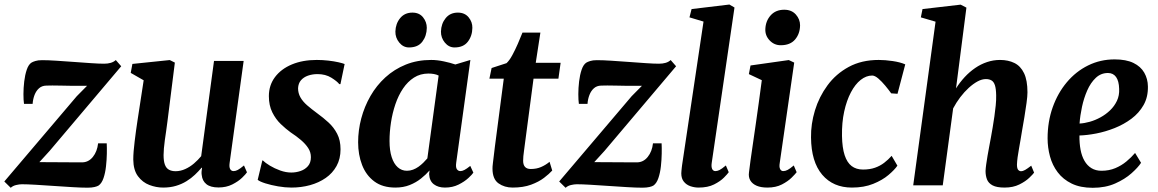

<svg xmlns="http://www.w3.org/2000/svg" viewBox="-30 -838 5235 868"><path d="M363.5 -450Q349.5 -450 330 -450Q310.5 -450 288.8 -450.2Q267 -450.5 245.8 -451Q224.5 -451.5 207 -451.5Q189.5 -451.5 179 -451Q159.5 -450.5 146.5 -439Q133.5 -427.5 126.2 -408.8Q119 -390 117.5 -368.5H78.5Q76 -385 76 -412.5Q76 -440 79.5 -469.8Q83 -499.5 91 -523Q99 -546.5 112.5 -555Q118 -558.5 129.8 -562.2Q141.5 -566 160 -566Q187 -566 225.2 -563.5Q263.5 -561 304.2 -558Q345 -555 381.5 -552.5Q418 -550 440.5 -550Q457 -550 470.2 -553.8Q483.5 -557.5 493.5 -566.5L518 -538.5L194.5 -156L148 -105Q168 -105 192.5 -104.8Q217 -104.5 243 -104.5Q269 -104.5 294 -104.2Q319 -104 340.5 -104Q370 -104 389.8 -128.5Q409.5 -153 413.5 -190H452.5Q453.5 -171.5 453 -143.5Q452.5 -115.5 449.2 -86Q446 -56.5 438 -33Q430 -9.5 416 0.5Q410 4.5 397.2 7.5Q384.5 10.5 365.5 10.5Q337.5 10.5 296.5 8Q255.5 5.5 211.8 2.5Q168 -0.5 130 -2.8Q92 -5 69 -5Q57.5 -5 42.8 -1.5Q28 2 18.5 11L-10.5 -17.5L317 -403Z M707.5 10Q676 10 645.2 -1.8Q614.5 -13.5 593.8 -41.2Q573 -69 572.5 -117Q572.5 -134.5 574.2 -155.2Q576 -176 578.8 -199.2Q581.5 -222.5 584.8 -246.2Q588 -270 591.5 -292.5L619.5 -475L561 -508.5L568.5 -549L737.5 -566.5L760.5 -555L727 -289Q724.5 -267.5 721.2 -246Q718 -224.5 715.2 -204.5Q712.5 -184.5 711 -167.5Q709.5 -150.5 709.5 -137Q709.5 -109.5 715.5 -93.5Q721.5 -77.5 733.8 -70.8Q746 -64 764 -64Q786 -64 807.5 -73.8Q829 -83.5 847.2 -99.2Q865.5 -115 879.5 -132L937.5 -562.5H1071.5L1008 -101Q1005.5 -82 1010.8 -73.2Q1016 -64.5 1026 -64.5Q1035 -64.5 1045 -69.8Q1055 -75 1073 -90L1086.5 -59Q1081.5 -51 1064.5 -34.5Q1047.5 -18 1020.2 -4.2Q993 9.5 958 9.5Q921.5 9.5 903 -5.5Q884.5 -20.5 882 -46.5Q881.5 -49 881.2 -52.8Q881 -56.5 881.2 -61Q881.5 -65.5 882.2 -70.2Q883 -75 883.5 -79L881.5 -80Q868 -64 851.2 -48Q834.5 -32 813 -18.8Q791.5 -5.5 765.5 2.2Q739.5 10 707.5 10Z M1509 -457.5H1504Q1494 -470.5 1467.8 -486.8Q1441.5 -503 1405.5 -503Q1382 -503 1362.2 -496Q1342.5 -489 1330.5 -475Q1318.5 -461 1317.5 -439Q1317.5 -417 1328 -398.2Q1338.5 -379.5 1358.2 -362.2Q1378 -345 1404.5 -325.5Q1431.5 -306 1455.2 -284.2Q1479 -262.5 1494.2 -233.2Q1509.5 -204 1509.5 -163Q1509.5 -120 1491.5 -87.5Q1473.5 -55 1442.5 -33.5Q1411.5 -12 1371.8 -1Q1332 10 1287.5 10Q1259 10 1227.2 4.5Q1195.5 -1 1170 -9Q1144.5 -17 1135 -25L1156 -112.5H1158.5Q1169 -102 1190 -89.2Q1211 -76.5 1236.8 -67.2Q1262.5 -58 1287 -58Q1308 -58 1328.2 -64.8Q1348.5 -71.5 1362 -86.8Q1375.5 -102 1375.5 -127.5Q1375.5 -150 1363.2 -168.8Q1351 -187.5 1330.5 -205Q1310 -222.5 1284 -239.5Q1262.5 -255 1239.5 -277Q1216.5 -299 1201 -330.2Q1185.5 -361.5 1185.5 -403.5Q1185.5 -452.5 1213.2 -489.5Q1241 -526.5 1289.8 -546.8Q1338.5 -567 1402 -567Q1428.5 -567 1454.5 -564Q1480.5 -561 1500.2 -556.5Q1520 -552 1528 -548.5Z M2032.5 -103Q2029.5 -81.5 2035.5 -73Q2041.5 -64.5 2051.5 -64.5Q2059.5 -64.5 2069.8 -69.8Q2080 -75 2096 -88L2110 -57.5Q2105 -49.5 2087.5 -33.2Q2070 -17 2043 -3.5Q2016 10 1981.5 10Q1951 10 1931.2 -5Q1911.5 -20 1910 -51L1912 -67.5Q1895.5 -48.5 1873.2 -30.8Q1851 -13 1822.2 -1.5Q1793.5 10 1757.5 10Q1699.5 10 1662.2 -17.8Q1625 -45.5 1607 -92Q1589 -138.5 1589 -195Q1589 -249 1603.2 -302.8Q1617.5 -356.5 1644.8 -404Q1672 -451.5 1712.2 -488.2Q1752.5 -525 1804.5 -546Q1856.5 -567 1919.5 -567Q1946 -567 1976.5 -560.5Q2007 -554 2028.5 -546.5L2096.5 -567ZM1953 -496.5Q1943 -501.5 1931.2 -503.5Q1919.5 -505.5 1907 -505.5Q1870 -505.5 1841.5 -487.2Q1813 -469 1792 -437.8Q1771 -406.5 1757.5 -366.8Q1744 -327 1737.5 -284.2Q1731 -241.5 1731 -200.5Q1731 -157.5 1740.8 -127.5Q1750.5 -97.5 1768.2 -81.8Q1786 -66 1809.5 -66Q1824 -66 1837.2 -71Q1850.5 -76 1862 -84.2Q1873.5 -92.5 1883.5 -102.2Q1893.5 -112 1902 -122ZM1819 -623.5Q1793 -623.5 1775 -645.5Q1757 -667.5 1757.5 -695.5Q1758.5 -731 1779 -756Q1799.5 -781 1834.5 -781Q1865.5 -781 1882.5 -759.8Q1899.5 -738.5 1899.5 -712Q1899 -675.5 1879.2 -649.5Q1859.5 -623.5 1819 -623.5ZM2025 -623.5Q1999 -623.5 1981 -645.5Q1963 -667.5 1963.5 -695.5Q1964.5 -731 1984.8 -756Q2005 -781 2040 -781Q2071 -781 2088.5 -759.8Q2106 -738.5 2105.5 -712Q2105 -675.5 2085 -649.5Q2065 -623.5 2025 -623.5Z M2342.5 -183.5Q2340.5 -167.5 2338.8 -155Q2337 -142.5 2336 -132Q2335 -121.5 2335 -111Q2335 -93 2343.5 -83.5Q2352 -74 2369.5 -74Q2395.5 -74 2416.2 -83Q2437 -92 2454.5 -106.5L2466.5 -67Q2453 -52 2429.5 -34Q2406 -16 2370.8 -3Q2335.5 10 2287.5 10Q2250.5 10 2223.5 -9.2Q2196.5 -28.5 2196.5 -76Q2196.5 -80 2196.8 -85.8Q2197 -91.5 2198.5 -102.2Q2200 -113 2202 -130.8Q2204 -148.5 2207.5 -176.5L2247.5 -482.5H2182.5L2192.5 -530.5L2260 -552.5Q2273 -564.5 2286 -588.5Q2299 -612.5 2311 -640Q2323 -667.5 2332 -690.5H2413L2392 -554H2504.5L2494.5 -482.5H2382Z M2872 -450Q2858 -450 2838.5 -450Q2819 -450 2797.2 -450.2Q2775.5 -450.5 2754.2 -451Q2733 -451.5 2715.5 -451.5Q2698 -451.5 2687.5 -451Q2668 -450.5 2655 -439Q2642 -427.5 2634.8 -408.8Q2627.5 -390 2626 -368.5H2587Q2584.5 -385 2584.5 -412.5Q2584.5 -440 2588 -469.8Q2591.5 -499.5 2599.5 -523Q2607.5 -546.5 2621 -555Q2626.5 -558.5 2638.2 -562.2Q2650 -566 2668.5 -566Q2695.5 -566 2733.8 -563.5Q2772 -561 2812.8 -558Q2853.5 -555 2890 -552.5Q2926.5 -550 2949 -550Q2965.5 -550 2978.8 -553.8Q2992 -557.5 3002 -566.5L3026.5 -538.5L2703 -156L2656.5 -105Q2676.5 -105 2701 -104.8Q2725.5 -104.5 2751.5 -104.5Q2777.5 -104.5 2802.5 -104.2Q2827.5 -104 2849 -104Q2878.5 -104 2898.2 -128.5Q2918 -153 2922 -190H2961Q2962 -171.5 2961.5 -143.5Q2961 -115.5 2957.8 -86Q2954.5 -56.5 2946.5 -33Q2938.5 -9.5 2924.5 0.5Q2918.5 4.5 2905.8 7.5Q2893 10.5 2874 10.5Q2846 10.5 2805 8Q2764 5.5 2720.2 2.5Q2676.5 -0.5 2638.5 -2.8Q2600.5 -5 2577.5 -5Q2566 -5 2551.2 -1.5Q2536.5 2 2527 11L2498 -17.5L2825.5 -403Z M3187.5 -101Q3185 -84 3189.5 -74.2Q3194 -64.5 3204.5 -64.5Q3212.5 -64.5 3222.5 -69.2Q3232.5 -74 3251.5 -90L3264.5 -59.5Q3259.5 -52 3243 -35.2Q3226.5 -18.5 3198.2 -4.2Q3170 10 3128 10Q3109.5 10 3091.2 3.8Q3073 -2.5 3061.5 -16.8Q3050 -31 3050 -54.5Q3050 -59.5 3050.8 -66.5Q3051.5 -73.5 3052.2 -80.2Q3053 -87 3053.5 -91L3150.5 -740.5L3087 -759.5L3096.5 -797L3267.5 -817.5L3290.5 -804Z M3439.5 10Q3410.5 10 3391 1.8Q3371.5 -6.5 3362.2 -22Q3353 -37.5 3356 -58.5Q3358.5 -80.5 3363 -113Q3367.5 -145.5 3373.5 -186Q3379.5 -226.5 3386.2 -273.5Q3393 -320.5 3400 -371.5Q3407 -422.5 3414 -475.5L3355.5 -503L3363 -542L3536 -566.5L3560.5 -555L3495 -101Q3492 -83 3496.8 -73.8Q3501.5 -64.5 3511 -64.5Q3520.5 -64.5 3531 -70Q3541.5 -75.5 3558.5 -90L3571.5 -59.5Q3566 -52 3549.2 -35.2Q3532.5 -18.5 3505 -4.2Q3477.5 10 3439.5 10ZM3499.5 -633.5Q3470 -633.5 3449.2 -655.5Q3428.5 -677.5 3430 -707Q3431.5 -743.5 3454.2 -768.8Q3477 -794 3515.5 -794Q3548.5 -794 3567.8 -772.5Q3587 -751 3587 -723.5Q3586.5 -685.5 3564.5 -659.5Q3542.5 -633.5 3499.5 -633.5Z M3821.5 10Q3736.5 10 3687 -48.2Q3637.5 -106.5 3636.5 -216.5Q3635.5 -277 3654.2 -338.8Q3673 -400.5 3711 -452.2Q3749 -504 3807 -535.5Q3865 -567 3942.5 -567Q3971.5 -567 4005.5 -562Q4039.5 -557 4062.5 -547L4027.5 -414L3999 -416Q3987.5 -432 3972 -450.8Q3956.5 -469.5 3940.8 -483Q3925 -496.5 3913 -496.5Q3886 -496.5 3861 -476.8Q3836 -457 3816.8 -420.5Q3797.5 -384 3786.5 -334Q3775.5 -284 3776.5 -223.5Q3777.5 -170 3788.5 -136.5Q3799.5 -103 3820.2 -87.2Q3841 -71.5 3871.5 -71.5Q3902.5 -71.5 3925.8 -79.8Q3949 -88 3967.2 -102Q3985.5 -116 4001 -133.5L4027 -89Q4014 -70 3986.5 -46.8Q3959 -23.5 3917.5 -6.8Q3876 10 3821.5 10Z M4511.5 10Q4476 10 4457.2 0Q4438.5 -10 4432 -27Q4425.5 -44 4425.5 -65Q4426 -77.5 4428.5 -95.2Q4431 -113 4434.5 -133.8Q4438 -154.5 4442.2 -176.2Q4446.5 -198 4450 -218Q4453.5 -238.5 4457.8 -262.5Q4462 -286.5 4465.5 -311.8Q4469 -337 4471.5 -361.2Q4474 -385.5 4473.5 -407Q4473 -436.5 4468 -452.2Q4463 -468 4452.8 -474.2Q4442.5 -480.5 4427 -480.5Q4409 -480.5 4389.2 -469.8Q4369.5 -459 4349.5 -440.8Q4329.5 -422.5 4311.2 -398.5Q4293 -374.5 4279 -348L4232 0H4098.5L4199.5 -740L4133 -759.5L4140.5 -797L4313 -817L4339 -803.5L4292 -438.5Q4309.5 -466 4331.2 -489.5Q4353 -513 4378.5 -530.5Q4404 -548 4432.5 -557.5Q4461 -567 4491 -567Q4528 -567 4556 -553.2Q4584 -539.5 4599.5 -507.2Q4615 -475 4615 -420.5Q4615 -403.5 4610.8 -372.5Q4606.5 -341.5 4601 -307.8Q4595.5 -274 4590.5 -247Q4587.5 -228.5 4584 -207.8Q4580.5 -187 4576.8 -166.5Q4573 -146 4570.5 -127.5Q4568 -109 4567.5 -94Q4567.5 -76.5 4573 -70.2Q4578.5 -64 4585.5 -64Q4594.5 -64 4604.5 -69.8Q4614.5 -75.5 4632 -89L4645 -57.5Q4640.5 -51 4623.5 -34.5Q4606.5 -18 4578.2 -4Q4550 10 4511.5 10Z M5128.5 -102Q5115 -81 5085.2 -54.5Q5055.5 -28 5011.5 -8.5Q4967.5 11 4910 11Q4854 11 4815 -8Q4776 -27 4751.8 -59Q4727.5 -91 4716.8 -131Q4706 -171 4706 -212.5Q4706 -288 4729 -352.8Q4752 -417.5 4793 -466.2Q4834 -515 4889.2 -542.2Q4944.5 -569.5 5009 -569.5Q5061 -569.5 5094 -553.5Q5127 -537.5 5143 -509.5Q5159 -481.5 5159.5 -447.5Q5160.5 -399.5 5140 -363.2Q5119.5 -327 5085 -301.2Q5050.5 -275.5 5009 -259Q4967.5 -242.5 4926 -234.5Q4884.5 -226.5 4850 -225.5Q4849.5 -190.5 4855 -161.2Q4860.5 -132 4872.8 -110.8Q4885 -89.5 4904.2 -77.8Q4923.5 -66 4949.5 -66Q4984 -66 5012 -77.8Q5040 -89.5 5062.2 -108Q5084.5 -126.5 5101.5 -146.5ZM4979 -508Q4947 -508 4923.8 -486Q4900.5 -464 4885.2 -429.2Q4870 -394.5 4861.5 -355Q4853 -315.5 4850.5 -279.5Q4872 -280.5 4896.8 -287.5Q4921.5 -294.5 4945.2 -307.5Q4969 -320.5 4988.5 -339.2Q5008 -358 5019.5 -382.2Q5031 -406.5 5029.5 -436.5Q5028.5 -472 5015.5 -490Q5002.5 -508 4979 -508Z"/></svg>

Font: Merriweather 20pt
Style: Bold Italic
Weight: 700
Italic angle: -7.8°
Version: Version 2.101